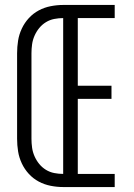

<svg xmlns="http://www.w3.org/2000/svg" viewBox="-20 -755 540 775"><path d="M235 0V-735H443V-682H294V-409H430V-356H294V-53H443V0ZM235 0Q210 0 184.5 -5Q159 -10 136.5 -22Q114 -34 96.5 -53Q79 -72 68 -95.5Q57 -119 53 -144Q49 -169 49 -195V-540Q49 -566 53 -591Q57 -616 68 -639.5Q79 -663 96.5 -682Q114 -701 136.5 -713Q159 -725 184.5 -730Q210 -735 235 -735V-682Q217 -682 199 -678.5Q181 -675 165.5 -665.5Q150 -656 138.5 -642Q127 -628 119.5 -611Q112 -594 109.5 -576Q107 -558 107 -540V-195Q107 -177 109.5 -159Q112 -141 119.5 -124Q127 -107 138.5 -93Q150 -79 165.5 -69.5Q181 -60 199 -56.5Q217 -53 235 -53Z"/></svg>

Font: Iosevka Term Curly Light
Style: Regular
Weight: 300
Designer: Belleve Invis
Foundry: Belleve Invis
Version: Version 32.3.0